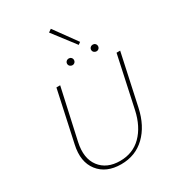

<svg xmlns="http://www.w3.org/2000/svg" viewBox="-236 -1149 1166 1286"><g transform="rotate(-30 346.5 -506.0)"><path d="M470 -830 339 -1001 362 -1017 488 -843ZM384.5 -740.5Q377 -733 366 -733Q355 -733 347 -740.5Q339 -748 339 -759Q339 -770 347 -777.5Q355 -785 366 -785Q377 -785 384.5 -777.5Q392 -770 392 -759Q392 -748 384.5 -740.5ZM570.5 -740.5Q563 -733 552 -733Q541 -733 533 -740.5Q525 -748 525 -759Q525 -770 533 -777.5Q541 -785 552 -785Q563 -785 570.5 -777.5Q578 -770 578 -759Q578 -748 570.5 -740.5ZM318 5Q203 5 144.5 -69.5Q86 -144 113 -266L198 -658H227L141 -269Q116 -154 168 -86Q220 -18 323 -18Q422 -18 487.5 -83.5Q553 -149 578 -263L663 -658H691L606 -265Q579 -140 504 -67.5Q429 5 318 5Z"/></g></svg>

Font: EauTestText Extralight
Style: Italic
Weight: 250
Italic angle: -12°
Designer: Christian Thalmann (Catharsis Fonts)
Version: Version 0.001;PS 000.001;hotconv 1.0.88;makeotf.lib2.5.64775